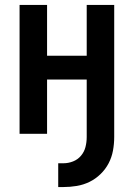

<svg xmlns="http://www.w3.org/2000/svg" viewBox="-20 -540 540 775"><path d="M215 215V119H236Q256 119 275 111.5Q294 104 307 88.5Q320 73 325 53.5Q330 34 330 13V-219H170V0H59V-520H170V-315H330V-520H441V13Q441 41 436 68Q431 95 418.5 119Q406 143 386 162.5Q366 182 341.5 194Q317 206 290 210.5Q263 215 236 215Z"/></svg>

Font: Iosevka Fixed
Style: Bold
Weight: 700
Monospace: yes
Designer: Belleve Invis
Foundry: Belleve Invis
Version: Version 32.3.0